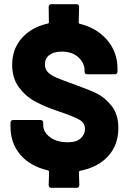

<svg xmlns="http://www.w3.org/2000/svg" viewBox="-20 -812 616 915"><path d="M544 -202Q544 -121 495 -67.5Q446 -14 361 2Q356 4 356 8L358 71Q358 76 354.5 79.5Q351 83 346 83H224Q219 83 215.5 79.5Q212 76 212 71L214 6Q214 2 209 0Q125 -19 77.5 -74Q30 -129 30 -209V-228Q30 -233 33.5 -236.5Q37 -240 42 -240H174Q179 -240 182.5 -236.5Q186 -233 186 -228V-216Q186 -183 218 -158.5Q250 -134 303 -134Q345 -134 365 -153Q385 -172 385 -197Q385 -225 361.5 -239.5Q338 -254 278 -275Q264 -279 257 -282Q195 -303 149 -327.5Q103 -352 70.5 -395.5Q38 -439 38 -503Q38 -579 84.5 -631Q131 -683 209 -700Q213 -701 213 -706L212 -780Q212 -785 215.5 -788.5Q219 -792 224 -792H345Q350 -792 353.5 -788.5Q357 -785 357 -780L355 -705Q355 -700 359 -699Q441 -679 490.5 -621.5Q540 -564 540 -484V-470Q540 -465 536.5 -461.5Q533 -458 528 -458H395Q390 -458 386.5 -461.5Q383 -465 383 -470V-477Q383 -512 353.5 -539Q324 -566 274 -566Q237 -566 215.5 -550Q194 -534 194 -505Q194 -483 207.5 -468.5Q221 -454 249 -442Q277 -430 336 -409Q403 -385 440.5 -367Q478 -349 511 -308.5Q544 -268 544 -202Z"/></svg>

Font: LinhAnh ExtBd
Style: Regular
Weight: 800
Designer: Jeremy Tribby
Foundry: Tribby Type
Version: Version 1.408